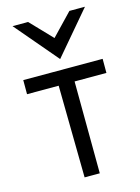

<svg xmlns="http://www.w3.org/2000/svg" viewBox="-129 -942 740 1014"><g transform="rotate(-15 241.0 -435.0)"><path d="M241 -637 439 -870H354L241 -752L128 -870H43ZM24 -503H197L204 0H287L284 -503H458V-580H24Z"/></g></svg>

Font: Charger
Style: Bd
Weight: 400
Designer: Jasper
Foundry: Cannot Into Space Fonts
Version: Version 0.98